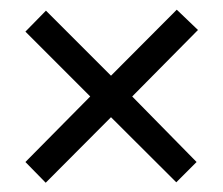

<svg xmlns="http://www.w3.org/2000/svg" viewBox="-20 -555 467 402"><path d="M350.1 -534.7 394.5 -492.2 256.8 -353 391.6 -215.8 349.1 -173.3 212.4 -309.6 75.7 -172.4 33.2 -215.8 168.9 -353 33.2 -488.8 76.2 -532.7 212.4 -396.5Z"/></svg>

Font: Open Sans Condensed
Style: Regular
Weight: 400
Width: 3
Designer: Monotype Design Team
Foundry: Monotype Imaging Inc.
Version: Version 3.000